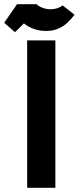

<svg xmlns="http://www.w3.org/2000/svg" viewBox="-39 -892 374 912"><path d="M90 0V-700H224V0ZM32 -739 -19 -784 42 -872H134Q145 -862 163 -855Q181 -848 201 -848Q218 -848 233 -853Q248 -858 259 -866L315 -822Q301 -803 282 -785Q263 -767 238 -756Q213 -745 179 -745Q142 -745 110.5 -759Q79 -773 56 -798H92Z"/></svg>

Font: Titillium Web
Style: Bold
Weight: 700
Designer: Mohamed Gaber, Accademia di Belle Arti di Urbino
Foundry: Kief Type Foundry, Accademia di Belle Arti di Urbino
Version: Version 3.000